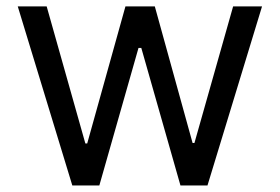

<svg xmlns="http://www.w3.org/2000/svg" viewBox="-20 -565 852 585"><path d="M200.3 0 34.1 -545.5H122.2L240.1 -127.8H245.7L362.2 -545.5H451.7L566.8 -129.3H572.4L690.3 -545.5H778.4L612.2 0H529.8L410.5 -419H402L282.7 0Z"/></svg>

Font: Inter UI
Style: Regular
Weight: 400
Designer: Rasmus Andersson
Foundry: rsms
Version: 3.2;8d6f07862